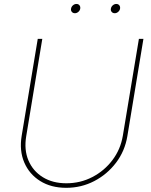

<svg xmlns="http://www.w3.org/2000/svg" viewBox="-20 -920 746 951"><path d="M308.1 10.3Q232.9 10.3 179 -23.4Q125 -57.1 100.1 -115.5Q75.2 -173.8 87.4 -247.6L167 -727.5H189.5L109.9 -245.6Q98.6 -178.2 120.8 -125.5Q143.1 -72.8 191.9 -42.5Q240.7 -12.2 308.6 -12.2Q377.9 -12.2 437.3 -43Q496.6 -73.7 536.9 -127Q577.1 -180.2 588.4 -247.6L668 -727.5H690.4L610.8 -245.6Q598.6 -171.9 554.7 -114Q510.7 -56.2 446.5 -22.9Q382.3 10.3 308.1 10.3ZM548.3 -854.5Q538.6 -854.5 533 -861.3Q527.3 -868.2 529.3 -877.4Q530.8 -886.7 538.6 -893.6Q546.4 -900.4 556.2 -900.4Q565.4 -900.4 570.8 -893.8Q576.2 -887.2 574.7 -877.4Q573.2 -868.2 565.4 -861.3Q557.6 -854.5 548.3 -854.5ZM351.1 -854.5Q341.3 -854.5 335.7 -861.3Q330.1 -868.2 332 -877.4Q333.5 -886.7 341.3 -893.6Q349.1 -900.4 358.9 -900.4Q368.2 -900.4 373.5 -893.8Q378.9 -887.2 377.4 -877.4Q376 -868.2 368.2 -861.3Q360.4 -854.5 351.1 -854.5Z"/></svg>

Font: Inter 18pt Thin
Style: Italic
Weight: 250
Italic angle: -9.3988°
Version: Version 4.001;git-66647c0bb